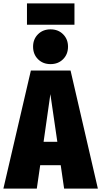

<svg xmlns="http://www.w3.org/2000/svg" viewBox="-40 -1112 597 1132"><path d="M338 0 318 -138H197L177 0H-20L142 -696H376L537 0ZM217 -276H298L257 -557ZM361 -837Q361 -792 332 -763Q303 -734 258 -734Q213 -734 184 -763Q155 -792 155 -837Q155 -881 184 -910Q213 -939 258 -939Q303 -939 332 -910Q361 -881 361 -837ZM399 -966H119V-1092H399Z"/></svg>

Font: Fira Sans Extra Condensed Black
Style: Regular
Weight: 900
Width: 1
Designer: Carrois Corporate & Edenspiekermann AG
Foundry: Carrois Corporate GbR & Edenspiekermann AG
Version: Version 4.203